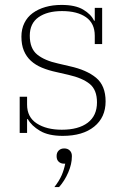

<svg xmlns="http://www.w3.org/2000/svg" viewBox="-20 -540 516 780"><path d="M235 12Q177 12 142.5 -8.5Q108 -29 93 -56H90V0H60V-147H90V-115Q90 -64 129.5 -38.5Q169 -13 231 -13Q299 -13 336.5 -41.5Q374 -70 374 -124Q374 -175 344.5 -199Q315 -223 258 -236L210 -247Q177 -254 150.5 -265Q124 -276 105.5 -293Q87 -310 77 -334Q67 -358 67 -391Q67 -422 79 -446.5Q91 -471 113 -487Q135 -503 164.5 -511.5Q194 -520 230 -520Q286 -520 318 -501Q350 -482 362 -456H365V-508H395V-361H365V-395Q365 -445 329.5 -470Q294 -495 232 -495Q172 -495 136.5 -470Q101 -445 101 -395Q101 -343 131 -318.5Q161 -294 216 -282L263 -271Q332 -256 370.5 -224Q409 -192 409 -128Q409 -63 362.5 -25.5Q316 12 235 12ZM201 220Q221 194 230.5 172Q240 150 245 125H241Q227 125 218.5 117Q210 109 210 95V93Q210 80 218.5 71.5Q227 63 241 63Q255 63 263.5 71.5Q272 80 272 93V96Q272 126 257.5 160Q243 194 220 220H201Z"/></svg>

Font: IBM Plex Serif ExtLt
Style: Regular
Weight: 200
Designer: Mike Abbink, Paul van der Laan, Pieter van Rosmalen
Foundry: Bold Monday
Version: Version 3.001